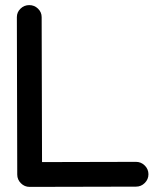

<svg xmlns="http://www.w3.org/2000/svg" viewBox="-20 -732 617 756"><path d="M96.7 3.9Q76.7 3.9 62.3 -10.5Q47.9 -24.9 47.9 -44.4L46.4 -664.1V-664.6Q46.4 -684.1 60.8 -698Q75.2 -711.9 95.2 -711.9Q115.2 -711.9 129.6 -698Q144 -684.1 144 -664.6L145.5 -93.8L515.1 -94.7H515.6Q535.6 -94.7 550 -80.3Q564.5 -65.9 564.5 -45.9Q564.5 -25.9 550 -11.5Q535.6 2.9 515.6 2.9H515.1Z"/></svg>

Font: Manjari
Style: Bold
Weight: 700
Designer: Santhosh Thottingal <santhosh.thottingal@gmail.com>
Version: Version 2.000